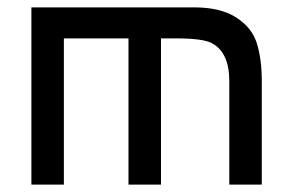

<svg xmlns="http://www.w3.org/2000/svg" viewBox="-20 -500 789 520"><path d="M65 -480H506Q577 -480 619 -453Q662 -426 675.5 -383Q689 -340 689 -280V0H601V-280Q601 -358 554 -383Q530 -396 457 -396H416V0H328V-396H153V0H65Z"/></svg>

Font: Baumans
Style: Regular
Weight: 400
Designer: Henadij Zarechnjuk
Foundry: Cyreal (www.cyreal.org)
Version: Version 001.002